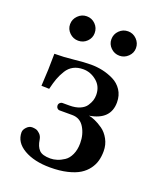

<svg xmlns="http://www.w3.org/2000/svg" viewBox="-122 -702 658 791"><g transform="rotate(20 207.0 -306.5)"><path d="M180.2 -22.9Q194.3 -22.9 209.2 -27.6Q224.1 -32.2 239.7 -42.5Q255.4 -52.7 265.1 -74Q274.9 -95.2 274.9 -124Q274.9 -163.1 256.8 -192.6Q238.8 -222.2 204.1 -222.2H148.9Q142.6 -222.2 138.2 -227.1Q133.8 -231.9 133.8 -238.8Q133.8 -245.6 138.7 -250.2Q143.6 -254.9 148.9 -254.9H180.2Q206.5 -254.9 225.3 -262.9Q244.1 -271 252.9 -284.2Q261.7 -297.4 265.4 -309.1Q269 -320.8 269 -333Q269 -370.6 242.2 -392.8Q215.3 -415 183.1 -415Q158.7 -415 140.6 -405.5Q122.6 -396 110.8 -377Q99.1 -357.9 92 -338.9Q85 -319.8 78.1 -291L43.9 -292Q48.8 -366.7 48.8 -434.1Q90.8 -434.1 133.5 -439Q176.3 -443.8 206.1 -443.8Q231.9 -443.8 257.1 -438.5Q282.2 -433.1 306.2 -421.4Q330.1 -409.7 345 -387.2Q359.9 -364.7 359.9 -334Q359.9 -257.8 270 -243.2Q281.2 -241.7 297.6 -234.6Q314 -227.5 332.5 -214.6Q351.1 -201.7 364 -178.2Q377 -154.8 377 -126Q377 -103.5 371.8 -84.2Q366.7 -64.9 353.5 -46.9Q340.3 -28.8 319.8 -16.1Q299.3 -3.4 266.6 4.4Q233.9 12.2 191.9 12.2Q122.1 12.2 77.1 -13.9Q32.2 -40 32.2 -84Q32.2 -95.2 43 -106.7Q53.7 -118.2 66.9 -118.2Q74.7 -118.2 83 -116.2Q91.3 -114.3 100.8 -105.2Q110.4 -96.2 112.8 -81.1Q117.2 -51.8 131.1 -37.4Q145 -22.9 180.2 -22.9ZM249 -570.8Q249 -593.3 264.9 -609.1Q280.8 -625 303.2 -625Q325.2 -625 341.1 -608.9Q356.9 -592.8 356.9 -570.8Q356.9 -549.3 340.8 -533.7Q324.7 -518.1 303.2 -518.1Q280.8 -518.1 264.9 -533.7Q249 -549.3 249 -570.8ZM67.9 -570.8Q67.9 -592.8 84 -608.9Q100.1 -625 122.1 -625Q144.5 -625 160.2 -609.1Q175.8 -593.3 175.8 -570.8Q175.8 -549.3 160.2 -533.7Q144.5 -518.1 122.1 -518.1Q100.1 -518.1 84 -533.7Q67.9 -549.3 67.9 -570.8Z"/></g></svg>

Font: Linux Libertine G
Style: Semibold
Weight: 600
Designer: Philipp H. Poll
Foundry: Philipp H. Poll
Version: Version 5.1.1